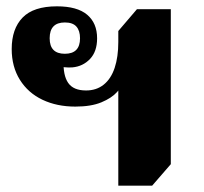

<svg xmlns="http://www.w3.org/2000/svg" viewBox="-20 -581 644 607"><path d="M354 6V-327L372 -325Q367 -309 350 -290Q333 -271 300.5 -257.5Q268 -244 218 -244Q160 -244 114.5 -265.5Q69 -287 43 -328.5Q17 -370 17 -426Q17 -490 51.5 -525.5Q86 -561 160 -561Q224 -561 255.5 -534.5Q287 -508 287 -460Q287 -418 264.5 -394.5Q242 -371 209 -368Q197 -367 183 -368.5Q169 -370 156 -376L181 -391Q179 -343 195.5 -319Q212 -295 252 -295Q285 -295 308 -313.5Q331 -332 342.5 -366.5Q354 -401 354 -448V-483L413 -552H520V-62L461 6ZM185 -411Q233 -411 233 -460Q233 -484 221.5 -497Q210 -510 185 -510Q137 -510 137 -460Q137 -411 185 -411Z"/></svg>

Font: Noto Serif Thai ExtraBold
Style: Regular
Weight: 800
Version: Version 2.001